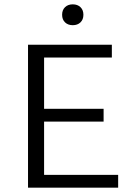

<svg xmlns="http://www.w3.org/2000/svg" viewBox="-20 -864 622 884"><path d="M266 -796Q266 -818 279.5 -831Q293 -844 315 -844Q337 -844 350.5 -831Q364 -818 364 -796Q364 -774 350.5 -761Q337 -748 315 -748Q293 -748 279.5 -761Q266 -774 266 -796ZM524 -59V0H109V-658H495V-599H183V-363H457V-304H183V-59Z"/></svg>

Font: Ysabeau Infant
Style: Regular
Weight: 400
Designer: Christian Thalmann (Catharsis Fonts)
Version: Version 0.003